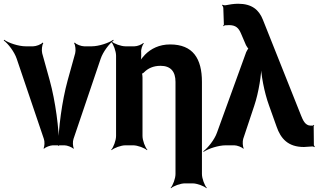

<svg xmlns="http://www.w3.org/2000/svg" viewBox="-61 -775 1699 1024"><path d="M204 -347 164 -491C160 -506 163 -536 170 -545L166 -548C159 -538 131 -528 116 -528H76C38 -528 -16 -546 -39 -563L-41 -559C-18 -543 16 -498 28 -462L173 -34C178 -21 177 7 171 16L174 18C181 10 207 0 221 0H283C297 0 323 10 330 18L333 16C327 7 326 -21 331 -34L476 -462C488 -498 522 -543 545 -559L543 -563C520 -546 466 -528 428 -528H388C373 -528 345 -538 338 -548L334 -545C341 -536 344 -506 340 -491L300 -347C269 -235 250 -85 250 3H254C254 -85 235 -235 204 -347Z M795 -424C849 -424 875 -394 875 -338V153C875 177 861 214 849 227L851 229C864 217 901 203 925 203H966C990 203 1027 217 1040 229L1042 227C1030 214 1016 177 1016 153V-338C1016 -463 968 -538 846 -538C788 -538 744 -515 713 -484C702 -473 688 -456 683 -445L687 -443C691 -454 693 -474 692 -489V-496C690 -510 698 -535 706 -543L703 -546C695 -537 671 -528 656 -528H608C584 -528 547 -542 534 -554L532 -552C544 -539 558 -502 558 -478V-50C558 -26 544 11 532 24L534 26C547 14 584 0 608 0H649C673 0 710 14 723 26L725 24C713 11 699 -26 699 -50V-362C699 -366 698 -383 695 -385L693 -382C695 -380 706 -387 708 -390C728 -410 756 -424 795 -424Z M1596 -105C1566 -105 1554 -136 1545 -158L1341 -670C1320 -723 1282 -755 1209 -755C1186 -755 1162 -751 1142 -747C1137 -746 1128 -748 1125 -750L1123 -747C1126 -745 1130 -737 1130 -732L1133 -644C1133 -642 1130 -639 1129 -638L1132 -635C1133 -636 1135 -639 1138 -640C1146 -640 1152 -641 1161 -641C1197 -641 1212 -625 1224 -597L1251 -534C1253 -530 1263 -514 1266 -514V-518C1263 -518 1254 -502 1252 -497L1096 -67C1083 -30 1047 15 1023 32L1025 35C1049 18 1104 0 1143 0H1189C1203 0 1230 10 1236 18L1239 16C1233 7 1232 -21 1236 -34L1295 -211C1319 -282 1334 -380 1334 -437L1330 -436C1330 -380 1348 -283 1374 -212L1414 -100C1436 -36 1475 9 1560 9C1578 8 1593 7 1606 6C1609 6 1614 8 1615 10L1618 7C1616 5 1613 1 1613 -2L1612 -102C1612 -104 1614 -106 1615 -107L1612 -109C1611 -108 1610 -106 1608 -106V-105Z"/></svg>

Font: Asimov
Style: Edge
Weight: 500
Designer: Google
Version: Version 2.000980: 2014